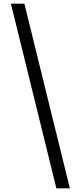

<svg xmlns="http://www.w3.org/2000/svg" viewBox="-20 -853 437 1039"><path d="M112 -833H39L285 166H358Z"/></svg>

Font: Noto Sans Oriya Cond
Style: Regular
Weight: 400
Width: 3
Designer: Amélie Bonet and Sol Matas
Foundry: Google LLC
Version: Version 2.006